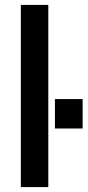

<svg xmlns="http://www.w3.org/2000/svg" viewBox="-20 -763 357 783"><path d="M65 0V-743H177V0ZM204 -239V-359H317V-239Z"/></svg>

Font: Saira Semi Condensed Medium
Style: Regular
Weight: 500
Width: 4
Designer: Hector Gatti with collaboration of the Omnibus-Type team
Foundry: Omnibus-Type
Version: Version 1.001; ttfautohint (v1.8)